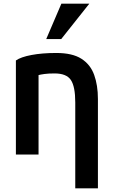

<svg xmlns="http://www.w3.org/2000/svg" viewBox="-20 -834 616 1051"><path d="M67 12H191V-423Q202 -426 223.5 -429Q245 -432 279 -432Q344 -432 368 -396Q392 -360 392 -273V197H516V-292Q516 -367 495.5 -424Q475 -481 425.5 -512.5Q376 -544 288 -544Q211 -544 152.5 -533Q94 -522 67 -503ZM315 -620 469 -814H316L233 -620Z"/></svg>

Font: Repo DemiBold
Style: Regular
Weight: 600
Designer: Stefan Peev
Foundry: Context Ltd
Version: Version 1.502